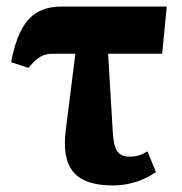

<svg xmlns="http://www.w3.org/2000/svg" viewBox="-20 -556 556 586"><path d="M325 10C385 10 431 -13 456 -31L430 -94C410 -82 396 -78 376 -78C335 -78 327 -105 324 -157L310 -392H475L489 -536H172C104 -536 41 -515 14 -366L67 -349C96 -384 113 -392 144 -392H210L181 -161C165 -40 212 10 325 10Z"/></svg>

Font: Noto Serif Condensed ExtraBold
Style: Regular
Weight: 800
Width: 3
Designer: Monotype Design Team
Foundry: Monotype Imaging Inc.
Version: Version 2.013